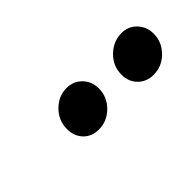

<svg xmlns="http://www.w3.org/2000/svg" viewBox="-12 -733 389 389"><g transform="rotate(-45 182.0 -539.0)"><path d="M295 -486Q275 -486 262 -499Q249 -512 249 -532Q249 -557 267 -574.5Q285 -592 309 -592Q328 -592 341 -578.5Q354 -565 354 -545Q354 -521 336.5 -503.5Q319 -486 295 -486ZM138 -486Q118 -486 105.5 -499Q93 -512 93 -532Q93 -557 110.5 -574.5Q128 -592 151 -592Q171 -592 184 -578.5Q197 -565 197 -545Q197 -521 179.5 -503.5Q162 -486 138 -486Z"/></g></svg>

Font: Yrsa Medium
Style: Italic
Weight: 500
Italic angle: -7.10001°
Designer: Anna Giedrys (Yrsa+Rasa design), David Brezina (Yrsa art-direction, Rasa art-direction, design)
Foundry: Rosetta Type Foundry
Version: Version 2.004